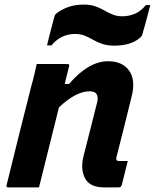

<svg xmlns="http://www.w3.org/2000/svg" viewBox="-20 -817 675 837"><path d="M140 -538H273Q285 -538 281 -527Q271 -489 262 -451H281Q366 -550 451 -550Q514 -550 543 -509Q572 -468 554 -397Q538 -330 521.5 -265.5Q505 -201 488 -133Q485 -122 489 -118Q492 -115 502 -115H537Q530 -89 524 -63Q518 -37 511 -11Q508 0 497 0H435Q371 0 350.5 -40Q330 -80 344 -136Q360 -198 374 -254Q388 -310 404 -373Q414 -419 371 -419Q311 -419 237 -349Q193 -174 150 0H17Q5 0 9 -11Q35 -118 62 -225.5Q89 -333 116 -440Q124 -468 130 -493.5Q136 -519 140 -538ZM513 -746Q542 -746 568 -757Q594 -768 616 -795H635Q631 -779 625 -756Q619 -733 613 -711Q607 -689 603 -676Q601 -668 599.5 -663.5Q598 -659 590 -652Q551 -618 477 -618Q448 -618 426 -625.5Q404 -633 386 -643.5Q368 -654 349 -661.5Q330 -669 307 -669Q246 -669 204 -619H185Q189 -636 194.5 -658.5Q200 -681 206 -702.5Q212 -724 215 -737Q217 -745 219 -750Q221 -755 228 -760Q249 -776 278 -786.5Q307 -797 345 -797Q374 -797 395.5 -789.5Q417 -782 435 -771.5Q453 -761 471.5 -753.5Q490 -746 513 -746Z"/></svg>

Font: Recursive Sn Lnr St
Style: Bold Italic
Weight: 700
Italic angle: -15°
Version: Version 1.079;hotconv 1.0.112;makeotfexe 2.5.65598; ttfautoh